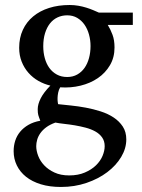

<svg xmlns="http://www.w3.org/2000/svg" viewBox="-20 -514 565 763"><path d="M396 66.9Q396 46.4 385.7 32Q375.5 17.6 358.6 8.3Q341.8 -1 320.6 -6.6Q299.3 -12.2 277.6 -15.9Q255.9 -19.5 235.6 -21.7Q215.3 -23.9 200.2 -26.9Q178.2 -19 163.6 -8.1Q148.9 2.9 140.1 15.6Q131.3 28.3 127.7 41.5Q124 54.7 124 66.9Q124 85 131.8 105.5Q139.6 126 155.8 143.1Q171.9 160.2 196.5 171.6Q221.2 183.1 254.9 183.1Q290.5 183.1 317.1 171.6Q343.8 160.2 361.3 143.1Q378.9 126 387.5 105.5Q396 85 396 66.9ZM339.8 -331.1Q339.8 -354.5 333.7 -376.7Q327.6 -398.9 315.9 -415.8Q304.2 -432.6 286.9 -442.9Q269.5 -453.1 247.1 -453.1Q226.1 -453.1 208.5 -444.8Q190.9 -436.5 178.5 -420.7Q166 -404.8 158.9 -381.8Q151.9 -358.9 151.9 -330.1Q151.9 -305.2 158 -283Q164.1 -260.7 176 -244.1Q188 -227.5 205.8 -217.8Q223.6 -208 247.1 -208Q269.5 -208 286.9 -217.8Q304.2 -227.5 315.9 -244.1Q327.6 -260.7 333.7 -283.2Q339.8 -305.7 339.8 -331.1ZM408.2 -415Q419.4 -397 427.2 -375.7Q435.1 -354.5 435.1 -325.2Q435.1 -285.6 417 -254.9Q398.9 -224.1 368.9 -203.6Q338.9 -183.1 300 -173.6Q261.2 -164.1 219.2 -167Q213.4 -157.2 211.2 -146Q209 -134.8 208.7 -125Q208.5 -115.2 209.5 -108.2Q210.4 -101.1 210.9 -100.1Q233.4 -97.7 262.2 -94.7Q291 -91.8 321 -86.2Q351.1 -80.6 380.1 -71.3Q409.2 -62 431.6 -47.1Q454.1 -32.2 468 -11Q481.9 10.3 481.9 40Q481.9 75.7 461.7 109.6Q441.4 143.6 406.2 170.2Q371.1 196.8 323.7 212.9Q276.4 229 222.2 229Q177.2 229 142.3 218.3Q107.4 207.5 83.5 188.5Q59.6 169.4 46.9 143.3Q34.2 117.2 34.2 86.9Q34.2 64.9 40.5 45.2Q46.9 25.4 60.1 9.5Q73.2 -6.3 93 -17.8Q112.8 -29.3 140.1 -34.2Q137.2 -42 135.3 -47.1Q133.3 -52.2 132.1 -56.9Q130.9 -61.5 130.4 -66.7Q129.9 -71.8 129.9 -80.1Q129.9 -99.6 141.8 -123.3Q153.8 -147 180.2 -173.8Q155.3 -179.7 132.8 -192.4Q110.4 -205.1 93.3 -224.4Q76.2 -243.7 66.2 -268.8Q56.2 -293.9 56.2 -324.2Q56.2 -363.8 70.8 -395.3Q85.4 -426.8 111.8 -448.7Q138.2 -470.7 175 -482.4Q211.9 -494.1 256.8 -494.1Q274.4 -494.1 291.3 -491.2Q308.1 -488.3 323 -483.6Q337.9 -479 350.6 -473.6Q363.3 -468.3 373 -463.9H507.8V-415Z"/></svg>

Font: BabelStone Ogham Lithic
Style: Regular
Weight: 400
Designer: Andrew West
Foundry: BabelStone
Version: Version 1.02 March 14, 2022